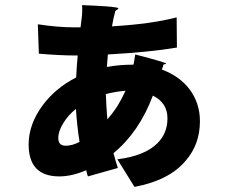

<svg xmlns="http://www.w3.org/2000/svg" viewBox="-20 -692 896 751"><path d="M506 39 439 -69Q546 -82 596 -132Q635 -171 635 -229Q635 -290 578 -318Q524 -175 424 -93Q431 -65 441 -35L324 -2Q321 -8 318 -23Q317 -25 317 -26Q261 -2 212 -2Q92 -2 92 -127Q92 -205 146 -279Q197 -348 278 -389Q280 -435 284 -475H273Q216 -475 132 -482L128 -597Q206 -585 273 -585H295L299 -617Q303 -645 301 -672Q354 -670 398 -667Q444 -663 443 -659.5Q442 -656 438 -654Q432 -652 430 -645Q426 -629 424 -620Q420 -600 418 -589Q571 -598 671 -624L672 -506Q566 -488 402 -479Q401 -471 400 -454.5Q399 -438 398 -430Q446 -439 497 -439H502Q503 -442 504 -448Q508 -472 509 -479Q632 -447 630 -443Q629 -441 625 -441Q620 -441 619 -438Q618 -431 613 -420Q683 -394 722 -342Q762 -288 762 -218Q762 -127 706 -63Q641 14 506 39ZM237 -122Q263 -122 291 -137Q281 -202 277 -266Q246 -241 228 -211Q208 -180 208 -152Q208 -122 237 -122ZM400 -225Q420 -248 438 -275Q457 -306 471 -337Q432 -334 394 -324Q396 -270 400 -225Z"/></svg>

Font: GenSekiGothic TW H
Style: Regular
Weight: 900
Version: Version 1.501;PS 1;hotconv 16.6.51;makeotf.lib2.5.65220